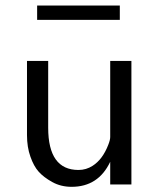

<svg xmlns="http://www.w3.org/2000/svg" viewBox="-20 -684 587 712"><path d="M388.7 -84Q344.7 8.8 245.6 8.8Q205.6 8.8 173.6 -9Q141.6 -26.9 123.3 -47.4Q105 -67.9 92.8 -103Q80.1 -138.2 80.1 -183.1V-458H158.7V-210.4Q158.7 -53.7 271 -53.7Q299.8 -53.7 323.7 -69.3Q360.4 -92.8 381.3 -146.5Q388.7 -165 388.7 -175.8V-458H467.3V0H388.7ZM424.3 -610.4H117.7V-663.6H424.3Z"/></svg>

Font: Molengo
Style: Regular
Weight: 400
Designer: moyogo
Foundry: moyogo
Version: Version 0.11; ttfautohint (v0.8) -G 32 -r 16 -x